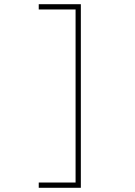

<svg xmlns="http://www.w3.org/2000/svg" viewBox="-20 -734 640 912"><path d="M364 -714V158H164V133H339V-689H164V-714Z"/></svg>

Font: Noto Sans Mono Thin
Style: Regular
Weight: 100
Designer: Monotype Design Team
Foundry: Monotype Imaging Inc.
Version: Version 2.014